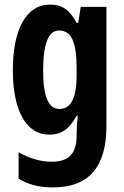

<svg xmlns="http://www.w3.org/2000/svg" viewBox="-20 -577 540 837"><path d="M198 -557C96 -557 36 -453 36 -270C36 -94 95 10 194 10C249 10 284 -16 314 -73H319C316 -48 314 -15 314 7V16C314 98 274 128 206 128C160 128 114 116 61 87V202C105 228 151 240 210 240C374 240 444 144 444 -28V-547H332L321 -477H314C283 -536 249 -557 198 -557ZM237 -444C291 -444 314 -395 314 -279V-252C314 -150 290 -102 239 -102C192 -102 168 -155 168 -268C168 -386 191 -444 237 -444Z"/></svg>

Font: Noto Sans Myanmar UI ExtraCondensed
Style: Bold
Weight: 700
Width: 2
Designer: Monotype Design Team
Foundry: Monotype Imaging Inc.
Version: Version 2.103